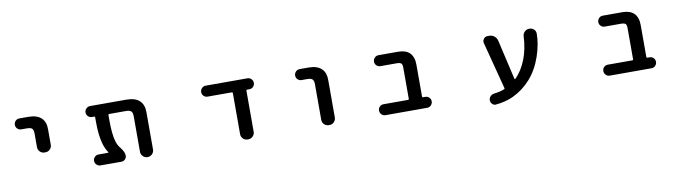

<svg xmlns="http://www.w3.org/2000/svg" viewBox="-30 -1089 6061 1686"><g transform="rotate(-10 3000.0 -245.5)"><path d="M315.4 -215.8Q291 -215.8 274.4 -232.9Q257.8 -250 257.8 -273.4V-394.5Q257.8 -427.7 245.1 -439.5Q232.4 -451.2 197.3 -451.2H149.4Q128.9 -451.2 114.7 -465.3Q100.6 -479.5 100.6 -500Q100.6 -520.5 114.7 -534.7Q128.9 -548.8 149.4 -548.8H227.5Q308.6 -548.8 346.7 -509.8Q381.8 -475.6 380.9 -410.2V-273.4Q380.9 -250 364.3 -232.9Q347.7 -215.8 323.2 -215.8Z M1199.2 -18.6Q1175.8 -18.6 1158.7 -35.6Q1141.6 -52.7 1141.6 -76.2V-393.6Q1141.6 -425.8 1128.4 -438Q1115.2 -450.2 1081.1 -450.2H931.6Q924.8 -450.2 924.8 -442.4V-399.4Q924.8 -267.6 945.3 -202.1Q957 -166 977.5 -141.6Q1012.7 -97.7 1012.7 -65.4Q1012.7 -45.9 999 -32.2Q985.4 -18.6 965.8 -18.6H779.3Q759.8 -18.6 745.1 -33.2Q730.5 -47.9 730.5 -67.9Q730.5 -87.9 745.1 -102.1Q759.8 -116.2 779.3 -116.2H864.3Q866.2 -116.2 867.2 -118.2Q868.2 -120.1 867.2 -122.1Q839.8 -159.2 825.2 -218.8Q806.6 -292 806.6 -399.4V-442.4Q806.6 -450.2 799.8 -450.2H779.3Q759.8 -450.2 745.1 -464.4Q730.5 -478.5 730.5 -498.5Q730.5 -518.6 745.1 -533.2Q759.8 -547.9 779.3 -547.9H1103.5Q1179.7 -547.9 1218.8 -512.7Q1257.8 -477.5 1257.8 -408.2V-76.2Q1257.8 -52.7 1240.7 -35.6Q1223.6 -18.6 1200.2 -18.6Z M2091.8 -18.6Q2067.4 -18.6 2050.8 -35.6Q2034.2 -52.7 2034.2 -76.2V-442.4Q2034.2 -450.2 2026.4 -450.2H1810.5Q1790 -450.2 1775.9 -464.4Q1761.7 -478.5 1761.7 -498.5Q1761.7 -518.6 1775.9 -533.2Q1790 -547.9 1810.5 -547.9H2182.6Q2203.1 -547.9 2217.3 -533.2Q2231.4 -518.6 2231.4 -498.5Q2231.4 -478.5 2217.3 -464.4Q2203.1 -450.2 2182.6 -450.2H2163.1Q2155.3 -450.2 2155.3 -442.4V-76.2Q2155.3 -52.7 2138.2 -35.6Q2121.1 -18.6 2097.7 -18.6Z M2815.4 -18.6Q2791 -18.6 2774.4 -35.6Q2757.8 -52.7 2757.8 -76.2V-393.6Q2757.8 -425.8 2744.6 -438Q2731.4 -450.2 2696.3 -450.2H2648.4Q2627.9 -450.2 2613.8 -464.4Q2599.6 -478.5 2599.6 -498.5Q2599.6 -518.6 2613.8 -533.2Q2627.9 -547.9 2648.4 -547.9H2726.6Q2806.6 -547.9 2844.7 -508.8Q2879.9 -474.6 2878.9 -408.2V-76.2Q2878.9 -52.7 2862.3 -35.6Q2845.7 -18.6 2821.3 -18.6Z M3320.3 -18.6Q3299.8 -18.6 3285.6 -33.2Q3271.5 -47.9 3271.5 -67.9Q3271.5 -87.9 3285.6 -102.1Q3299.8 -116.2 3320.3 -116.2H3540Q3546.9 -116.2 3546.9 -124V-399.4Q3546.9 -430.7 3537.1 -440.4Q3525.4 -450.2 3495.1 -450.2H3350.6Q3331.1 -450.2 3316.9 -464.4Q3302.7 -478.5 3302.7 -498.5Q3302.7 -518.6 3316.9 -533.2Q3331.1 -547.9 3350.6 -547.9H3526.4Q3594.7 -547.9 3629.9 -512.7Q3665 -477.5 3665 -408.2V-124Q3665 -116.2 3672.9 -116.2H3692.4Q3712.9 -116.2 3727.1 -102.1Q3741.2 -87.9 3741.2 -67.9Q3741.2 -47.9 3727.1 -33.2Q3712.9 -18.6 3692.4 -18.6Z M4293.9 57.6Q4292 58.6 4290 58.6Q4272.5 58.6 4259.8 45.9Q4245.1 31.2 4245.1 10.7Q4245.1 -2 4252 -13.2Q4258.8 -24.4 4269.5 -31.2Q4280.3 -38.1 4293.9 -40Q4343.8 -44.9 4385.7 -61.5Q4392.6 -64.5 4390.6 -71.3L4281.2 -491.2Q4279.3 -497.1 4279.3 -502.9Q4279.3 -517.6 4289.1 -530.3Q4302.7 -546.9 4324.2 -546.9H4338.9Q4364.3 -546.9 4383.8 -531.2Q4403.3 -515.6 4409.2 -491.2L4491.2 -135.7Q4492.2 -133.8 4494.1 -132.8Q4496.1 -131.8 4498 -133.8Q4558.6 -192.4 4595.7 -288.1Q4629.9 -375 4635.7 -489.3Q4636.7 -513.7 4653.8 -530.3Q4670.9 -546.9 4694.3 -546.9H4697.3Q4720.7 -546.9 4738.3 -530.3Q4752.9 -514.6 4752.9 -493.2Q4752.9 -399.4 4715.8 -291Q4676.8 -178.7 4608.4 -102.1Q4540 -25.4 4449.2 17.6Q4377 50.8 4293.9 57.6Z M5320.3 -18.6Q5299.8 -18.6 5285.6 -33.2Q5271.5 -47.9 5271.5 -67.9Q5271.5 -87.9 5285.6 -102.1Q5299.8 -116.2 5320.3 -116.2H5540Q5546.9 -116.2 5546.9 -124V-399.4Q5546.9 -430.7 5537.1 -440.4Q5525.4 -450.2 5495.1 -450.2H5350.6Q5331.1 -450.2 5316.9 -464.4Q5302.7 -478.5 5302.7 -498.5Q5302.7 -518.6 5316.9 -533.2Q5331.1 -547.9 5350.6 -547.9H5526.4Q5594.7 -547.9 5629.9 -512.7Q5665 -477.5 5665 -408.2V-124Q5665 -116.2 5672.9 -116.2H5692.4Q5712.9 -116.2 5727.1 -102.1Q5741.2 -87.9 5741.2 -67.9Q5741.2 -47.9 5727.1 -33.2Q5712.9 -18.6 5692.4 -18.6Z"/></g></svg>

Font: Rounded Mgen+ 1mn medium
Style: Regular
Weight: 500
Designer: [Source Han Sans]
Ryoko NISHIZUKA  (kana & ideographs); Paul D. Hunt (Latin, Greek & Cyrillic); Wenlong ZHANG  (bopomofo
Version: Version 1.059.20150602